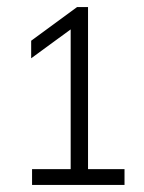

<svg xmlns="http://www.w3.org/2000/svg" viewBox="-20 -454 407 542"><path d="M70.5 68V23.5H179.5V-371L68 -289.5V-339L197.5 -434H228.5V23.5H331.5V68Z"/></svg>

Font: Encode Sans Semi Condensed Light
Style: Regular
Weight: 300
Width: 4
Designer: Multiple Designers
Foundry: Impallari Type
Version: Version 3.000; ttfautohint (v1.8.3) -l 8 -r 50 -G 200 -x 14 